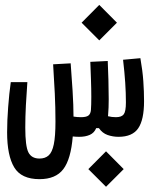

<svg xmlns="http://www.w3.org/2000/svg" viewBox="-20 -542 626 764"><path d="M137.2 170.9Q64.9 170.9 36.6 124Q8.3 77.1 8.3 -15.6Q8.3 -62 12.5 -116.5Q16.6 -170.9 22.9 -215.3H88.9Q85.4 -169.4 83 -123Q80.6 -76.7 80.6 -34.2Q80.6 39.6 93 64.2Q105.5 88.9 137.2 88.9Q159.7 88.9 173.6 76.4Q187.5 64 194.1 32.2Q200.7 0.5 200.7 -58.6Q200.7 -113.8 198 -170.7Q195.3 -227.5 191.4 -286.1L261.2 -290Q265.1 -241.2 268.8 -181.4Q272.5 -121.6 272.5 -78.1Q287.6 -75.7 302.2 -75.7Q322.8 -75.7 331.5 -82Q340.3 -88.4 341.8 -104Q343.3 -124 343.3 -156.2Q343.3 -188 342 -224.6Q340.8 -261.2 339.4 -295.9L408.7 -299.3Q410.2 -265.1 411.4 -225.1Q412.6 -185.1 412.6 -147.9Q412.6 -110.8 410.2 -85.4Q409.7 -82.5 409.7 -79.6Q424.3 -75.7 441.4 -75.7Q463.9 -75.7 472.4 -87.2Q481 -98.6 481 -134.3Q481 -171.9 478.3 -212.9Q475.6 -253.9 469.7 -304.2L538.6 -310.5Q547.4 -260.7 550.3 -219Q553.2 -177.2 553.2 -139.2Q553.2 -65.4 530 -31.5Q506.8 2.4 451.7 2.4Q428.7 2.4 408 -4.9Q387.2 -12.2 373.5 -32.2H362.8Q355 -13.2 337.4 -5.4Q319.8 2.4 295.9 2.4Q282.2 2.4 269.5 1Q262.2 91.3 231.9 131.1Q201.7 170.9 137.2 170.9ZM375 -381.3 304.7 -451.7 375 -522.5 445.3 -451.7ZM401.9 201.2 331.5 130.9 401.9 60.1 472.2 130.9Z"/></svg>

Font: CaskaydiaMono NF SemiLight
Style: Regular
Weight: 350
Designer: Aaron Bell
Foundry: Saja Typeworks
Version: Version 2111.001; ttfautohint (v1.8.4);Nerd Fonts 3.1.1